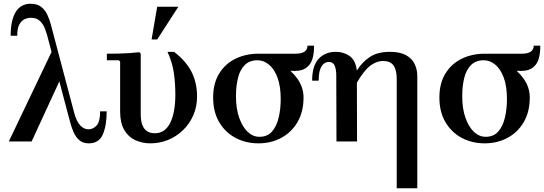

<svg xmlns="http://www.w3.org/2000/svg" viewBox="-20 -756 2907 1026"><path d="M262 -492 310 -349 149 0H27ZM515 -161H550Q550 -85 529.5 -37.5Q509 10 454 10Q424 10 405 -6Q386 -22 374.5 -47Q363 -72 355.5 -101Q348 -130 341 -155L231 -571Q228 -582 220 -603.5Q212 -625 194.5 -643Q177 -661 145 -661Q129 -661 112 -653.5Q95 -646 83.5 -625.5Q72 -605 72 -565H37Q37 -648 64 -692Q91 -736 144 -736Q178 -736 199 -720Q220 -704 232 -679Q244 -654 251.5 -625.5Q259 -597 266 -571L376 -155Q389 -106 409 -85.5Q429 -65 453 -65Q477 -65 496 -85Q515 -105 515 -161Z M784 10Q740 10 703 -7Q666 -24 644 -61.5Q622 -99 622 -159V-427L615 -434H551V-469Q577 -469 607.5 -469.5Q638 -470 668.5 -472Q699 -474 725 -477L732 -469V-144Q732 -126 735 -108.5Q738 -91 746 -76.5Q754 -62 769 -53Q784 -44 808 -44Q837 -44 857.5 -59.5Q878 -75 891 -102.5Q904 -130 910.5 -167.5Q917 -205 917 -250Q917 -310 909 -366.5Q901 -423 875 -479H910Q972 -432 1002.5 -374Q1033 -316 1033 -240Q1033 -185 1012.5 -139Q992 -93 957 -59.5Q922 -26 877.5 -8Q833 10 784 10ZM790 -545 820 -720H933L820 -545Z M1361 -469H1559Q1623 -469 1623 -512H1658Q1659 -472 1649 -439.5Q1639 -407 1611 -390Q1583 -373 1529 -378L1480 -383ZM1241 -242Q1241 -175 1258.5 -126Q1276 -77 1304 -51Q1332 -25 1366 -25L1361 10Q1294 10 1239 -19Q1184 -48 1151.5 -103Q1119 -158 1119 -235Q1119 -311 1151.5 -363.5Q1184 -416 1239 -442.5Q1294 -469 1361 -469L1356 -434Q1314 -434 1288.5 -409Q1263 -384 1252 -340.5Q1241 -297 1241 -242ZM1480 -227Q1480 -295 1463 -341Q1446 -387 1417.5 -410.5Q1389 -434 1356 -434L1361 -469Q1428 -450 1482.5 -415.5Q1537 -381 1569.5 -335Q1602 -289 1602 -235Q1602 -158 1569.5 -103Q1537 -48 1482.5 -19Q1428 10 1361 10L1366 -25Q1409 -25 1433.5 -53Q1458 -81 1469 -127Q1480 -173 1480 -227Z M2100 250V-334Q2100 -382 2083 -406Q2066 -430 2028 -430Q1991 -430 1957.5 -404Q1924 -378 1887 -314V-379Q1914 -423 1955.5 -451Q1997 -479 2064 -479Q2117 -479 2149 -461.5Q2181 -444 2195.5 -414.5Q2210 -385 2210 -349V250ZM1778 0 1777 -351Q1777 -385 1768.5 -405Q1760 -425 1737 -425Q1725 -425 1712.5 -417Q1700 -409 1691.5 -387Q1683 -365 1683 -325H1648Q1648 -405 1683 -442Q1718 -479 1774 -479Q1817 -479 1848.5 -456.5Q1880 -434 1887 -379L1888 0Z M2570 -469H2768Q2832 -469 2832 -512H2867Q2868 -472 2858 -439.5Q2848 -407 2820 -390Q2792 -373 2738 -378L2689 -383ZM2450 -242Q2450 -175 2467.5 -126Q2485 -77 2513 -51Q2541 -25 2575 -25L2570 10Q2503 10 2448 -19Q2393 -48 2360.5 -103Q2328 -158 2328 -235Q2328 -311 2360.5 -363.5Q2393 -416 2448 -442.5Q2503 -469 2570 -469L2565 -434Q2523 -434 2497.5 -409Q2472 -384 2461 -340.5Q2450 -297 2450 -242ZM2689 -227Q2689 -295 2672 -341Q2655 -387 2626.5 -410.5Q2598 -434 2565 -434L2570 -469Q2637 -450 2691.5 -415.5Q2746 -381 2778.5 -335Q2811 -289 2811 -235Q2811 -158 2778.5 -103Q2746 -48 2691.5 -19Q2637 10 2570 10L2575 -25Q2618 -25 2642.5 -53Q2667 -81 2678 -127Q2689 -173 2689 -227Z"/></svg>

Font: Brygada 1918 SemiBold
Style: Regular
Weight: 600
Designer: Mateusz Machalski | Borys Kosmynka | Przemek Hoffer
Foundry: NIEPODLEGLA 2018
Version: Version 3.006